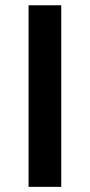

<svg xmlns="http://www.w3.org/2000/svg" viewBox="-20 -726 349 746"><path d="M218 0H91V-705.5H218Z"/></svg>

Font: Acari Sans
Style: Bold
Weight: 700
Designer: Alfredo Marco Pradil and Stefan Peev (font) & Cristiano Sobral (main changes)
Foundry: Alfredo Marco Pradil and Stefan Peev (font) & Cristiano Sobral (main changes)
Version: Version 1.063; ttfautohint (v1.8.3)